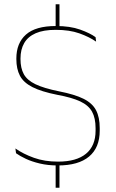

<svg xmlns="http://www.w3.org/2000/svg" viewBox="-20 -770 548 904"><path d="M260 -639H242V-750H260ZM260 114H242V0H260ZM252.5 9Q206 9 168 0Q130 -9 101.8 -22.2Q73.5 -35.5 55.5 -48.5L52.5 -71Q89.5 -45 139.8 -27Q190 -9 253.5 -9Q340 -9 385 -46.2Q430 -83.5 430 -154.5V-166.5Q430 -214 413.5 -244Q397 -274 357.8 -292.5Q318.5 -311 250 -323.5Q174.5 -338.5 132.5 -360Q90.5 -381.5 73.8 -413.5Q57 -445.5 57 -491.5V-494.5Q57 -567 102.2 -607.2Q147.5 -647.5 243 -647.5Q310 -647.5 357 -630.8Q404 -614 430 -595L432.5 -574Q400 -596.5 353.5 -613Q307 -629.5 242 -629.5Q184.5 -629.5 148 -613.5Q111.5 -597.5 94 -567.2Q76.5 -537 76.5 -494.5V-491.5Q76.5 -449.5 92 -421Q107.5 -392.5 146.8 -373.5Q186 -354.5 258 -340Q332 -325.5 373.5 -304.8Q415 -284 432.2 -251Q449.5 -218 449.5 -167V-154.5Q449.5 -75 399.5 -33Q349.5 9 252.5 9Z"/></svg>

Font: Anek Tamil Medium Thin
Style: Regular
Weight: 250
Version: Version 1.003